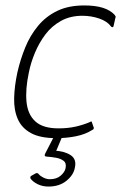

<svg xmlns="http://www.w3.org/2000/svg" viewBox="-20 -503 445 706"><path d="M187 5Q128 5 94 -13.5Q60 -32 45.5 -65Q31 -98 32 -142Q33 -186 44 -237Q55 -285 73 -329Q91 -373 120 -408Q149 -443 190.5 -463Q232 -483 290 -483Q330 -483 357.5 -474.5Q385 -466 401 -449Q404 -445 405 -443Q406 -441 404 -436L398 -409Q397 -403 393.5 -403Q390 -403 388 -406Q374 -425 344.5 -435Q315 -445 283 -445Q238 -445 204 -426Q170 -407 147 -376.5Q124 -346 108.5 -309Q93 -272 86 -236Q73 -175 77.5 -128.5Q82 -82 110 -56.5Q138 -31 195 -31Q230 -31 258.5 -37.5Q287 -44 310 -54Q318 -59 318 -53L325 -33Q325 -30 323.5 -28Q322 -26 319 -25Q294 -9 259.5 -2Q225 5 187 5ZM255 115Q250 141 224 162Q198 183 158 183Q136 183 118 174Q100 165 92 153Q91 150 92 147Q93 144 96 143L112 134Q119 132 123 138Q129 145 140.5 150.5Q152 156 163 156Q188 156 203 143Q218 130 221 116Q225 97 214 88.5Q203 80 185.5 77Q168 74 153 73Q147 73 145 70Q143 67 147 60L178 0Q180 -5 184 -5Q188 -5 189 -5H205Q210 -5 208 1L182 63L179 51Q215 52 239 67Q263 82 255 115Z"/></svg>

Font: Glory Thin ExtraLight
Style: Italic
Weight: 250
Italic angle: -12°
Version: Version 1.011